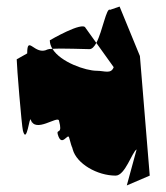

<svg xmlns="http://www.w3.org/2000/svg" viewBox="-20 -440 506 586"><path d="M31 -259C31 -239 46 -57 50 -41C62 3 70 -90 74 -74C83 -42 77 -66 74 -75C87 -32 156 -88 160 -72C172 -28 152 -47 156 -31C168 13 187 -36 191 -20C203 24 198 0 202 16C214 60 277 96 333 96C362 96 383 24 397 16L367 126L437 96L407 -269L345 -420L316 -410C305 -419 293 -345 274 -309L327 -235C319 -213 299 -224 275 -224C242 -224 165 -250 140 -291C133 -291 127 -290 125 -289C86 -269 63 -336 63 -277ZM132 -317C132 -308 135 -299 140 -291C171 -293 239 -290 253 -290C261 -290 268 -298 274 -309L241 -355C233 -376 132 -317 132 -317Z"/></svg>

Font: Corrode
Style: Regular
Weight: 400
Designer: Mew Too
Version: Version 0.532